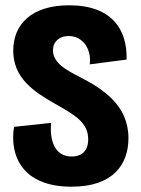

<svg xmlns="http://www.w3.org/2000/svg" viewBox="-20 -691 531 725"><path d="M250 14C410 14 465 -73 465 -169C465 -294 369 -355 280 -401C231 -426 180 -453 180 -501C180 -533 203 -555 239 -555C293 -555 326 -506 319 -448L458 -466C461 -578 404 -671 241 -671C99 -671 30 -599 30 -500C30 -396 107 -345 190 -298C266 -255 313 -227 313 -165C313 -113 280 -100 251 -100C186 -100 167 -161 173 -227L33 -212C16 -108 60 14 250 14Z"/></svg>

Font: Bricolage Grotesque 10pt Condensed ExtraBold
Style: Regular
Weight: 800
Width: 3
Designer: Mathieu Triay
Foundry: Atelier Triay
Version: Version 1.000;gftools[0.9.29]